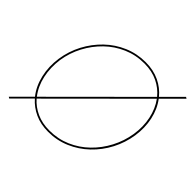

<svg xmlns="http://www.w3.org/2000/svg" viewBox="-181 -931 1162 1162"><g transform="rotate(45 399.5 -350.0)"><path d="M672 -599Q708 -550 721.5 -485Q735 -420 724 -350Q713 -280 680 -217Q647 -154 597.5 -106Q548 -58 484.5 -30.5Q421 -3 348 -3Q286 -3 238 -25Q190 -47 157 -85ZM92 -350Q103 -421 136 -483.5Q169 -546 218.5 -594Q268 -642 331.5 -669.5Q395 -697 468 -697Q533 -697 582.5 -673Q632 -649 665 -608L150 -94Q111 -144 96.5 -210.5Q82 -277 92 -350ZM789 -732 673 -616Q639 -658 587 -683Q535 -708 468 -708Q394 -708 328.5 -680Q263 -652 211.5 -602.5Q160 -553 126 -488.5Q92 -424 81 -350Q70 -275 86 -205.5Q102 -136 142 -86L30 26L39 32L149 -78Q184 -38 234 -15Q284 8 348 8Q422 8 487.5 -20Q553 -48 605 -97.5Q657 -147 691 -212Q725 -277 736 -350Q747 -423 732.5 -490Q718 -557 680 -607L799 -726Z"/></g></svg>

Font: Jost* 200 Hairline Italic
Style: Italic
Weight: 100
Italic angle: -10°
Version: Version 3.200; ttfautohint (v0.97) -l 8 -r 50 -G 200 -x 14 -